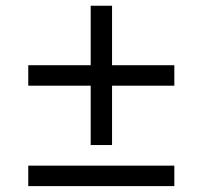

<svg xmlns="http://www.w3.org/2000/svg" viewBox="-20 -670 688 652"><path d="M288 -177.5V-379H76V-448.5H288V-650.5H360.5V-448.5H572V-379H360.5V-177.5ZM76 -38V-107.5H572V-38Z"/></svg>

Font: Geologica Cursive Light
Style: Regular
Weight: 300
Designer: Sindre Bremnes, Frode Helland
Foundry: Monokrom Skriftforlag AS
Version: Version 1.010;gftools[0.9.28]